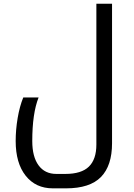

<svg xmlns="http://www.w3.org/2000/svg" viewBox="-20 -780 727 1040"><path d="M266.1 240.2Q173.3 240.2 119.1 171.9Q64.9 103.5 64.9 -16.1Q64.9 -77.6 75.7 -140.9Q86.4 -204.1 106 -252H189Q154.8 -165.5 154.8 -16.1Q154.8 69.3 189 115.7Q223.1 162.1 285.2 162.1H334Q420.9 162.1 461.4 122.6Q502 83 502 2.9V-759.8H586.9V-3.9Q586.9 117.2 526.9 178.7Q466.8 240.2 337.9 240.2Z"/></svg>

Font: DroidArabicKufi
Style: Regular
Weight: 400
Designer: Pascal Zoghbi
Foundry: Ascender Corporation
Version: Version 1.00; ttfautohint (v1.4.1)